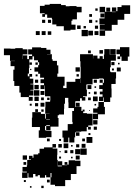

<svg xmlns="http://www.w3.org/2000/svg" viewBox="-26 -765 685 981"><path d="M190 -693H202V-697H178V-735H202V-741H228V-745H286V-739H310V-733H329V-734H365V-730H391V-702H367V-666H344V-659H339V-639H360V-613H334V-609H300V-631H262V-640H241V-668H239V-674H215V-691H204V-679H190ZM595 -729V-738H639V-694H609V-664H575V-638H545V-608H511V-582H483V-610H509V-613H484V-639H509V-641H482V-671H508V-702H483V-730H511V-705H546V-703H565V-705H546V-727H568V-708H574V-729ZM517 -726H537V-706H517ZM461 -722H473V-710H461ZM487 -676V-696H507V-676ZM430 -693H444V-679H430ZM189 -648V-664H205V-648ZM219 -648V-664H235V-648ZM429 -664H445V-648H429ZM472 -661V-651H462V-661ZM368 -635H386V-617H368ZM459 -634H475V-618H459ZM401 -632H413V-620H401ZM423 -580H391V-612H423ZM425 -608H449V-584H425ZM157 -606H177V-586H157ZM207 -586H187V-606H207ZM457 -606H477V-586H457ZM236 -587H218V-605H236ZM569 -512H587V-524H635V-476H627V-454H595V-476H588V-463H574V-477H587V-488H569ZM536 -399H540V-396H567V-364H565V-336H543V-313H544V-267H537V-244H505V-267H502V-249H480V-271H498V-283H484V-297H498V-310H481V-330H499V-342H505V-361H502V-364H479V-362H447V-334H418V-333H415V-307H418V-273H398V-269H410V-251H392V-263H383V-248H359V-242H358V-219H390V-198H396V-205H406V-195H399V-187H418V-184H445V-156H447V-124H425V-117H438V-103H424V-116H417V-94H389V-92H362V-89H358V-63H354V-37H328V-62H323V-38H299V-62H293V-98H320V-131H345V-142H343V-198H352V-213H324V-242H323V-265H306V-235H302V-209H301V-180H275V-176H269V-162H273V-118H232V-99H210V-121H229V-125H210V-121H204V-99H210V-96H237V-64H210V-61H172V-99H178V-116H137V-164H139V-192H183V-183H204V-159H208V-183H227V-184H205V-216H206V-245H230V-251H231V-273H204V-302H203V-328H201V-310H181V-330H199V-340H181V-360H199V-368H179V-388H169V-399H150V-421H169V-432H174V-447H168V-457H148V-477H140V-461H124V-417H122V-389H116V-375H124V-387H138V-373H126V-363H144V-337H129V-334H145V-306H129V-303H144V-277H122V-270H141V-250H121V-269H80V-292H73V-326H47V-351H42V-409H48V-427H28V-453H50V-454H25V-483H-6V-517H28V-516H52V-519H90V-513H114V-487H90V-482H113V-463H122V-479H138V-487H118V-513H138V-523H184V-520H211V-511H232V-489H214V-488H239V-462H243V-454H265V-431H272V-389H267V-373H304V-327H297V-315H314V-347H359V-362H383V-341H384V-367H386V-424H385V-452H383V-488H449V-466H450V-481H472V-466H483V-478H499V-464H505V-486H507V-514H535V-486H537V-485H566V-455H540V-421H536ZM537 -514H565V-486H537ZM482 -509H500V-491H482ZM424 -507H438V-493H424ZM88 -481V-463H89V-481ZM543 -448H559V-432H543ZM125 -446H137V-434H125ZM155 -434V-446H167V-434ZM577 -436V-444H585V-436ZM360 -421H382V-399H360ZM591 -400H571V-420H591ZM556 -415V-405H546V-415ZM134 -413V-407H128V-413ZM377 -386V-374H365V-386ZM156 -375V-385H166V-375ZM169 -342H153V-358H169ZM453 -358H469V-342H453ZM483 -342V-358H499V-342ZM172 -309H150V-331H172ZM441 -310H421V-330H441ZM457 -316V-324H465V-316ZM175 -276H147V-304H175ZM181 -300H201V-280H181ZM468 -283H454V-297H468ZM427 -286V-294H435V-286ZM473 -248H449V-272H473ZM150 -271H172V-249H150ZM198 -267V-253H184V-267ZM438 -253H424V-267H438ZM215 -254V-266H227V-254ZM472 -219H477V-244H505V-219H510V-181H475V-156H447V-184H472V-189H450V-211H472ZM201 -220H181V-240H201ZM381 -220H361V-240H381ZM153 -238H169V-222H153ZM126 -225V-235H136V-225ZM465 -226H457V-234H465ZM168 -207V-193H154V-207ZM197 -206V-194H185V-206ZM433 -198H429V-202H433ZM210 -157V-155H229V-157ZM472 -129H450V-151H472ZM469 -102H453V-118H469ZM380 -89V-71H362V-89ZM426 -75V-85H436V-75ZM446 -35H416V-65H446ZM214 -43V-57H228V-43ZM394 -43V-57H408V-43ZM276 -45V-55H286V-45ZM299 -32H323V-8H299ZM411 -10H391V-30H411ZM325 54H357V56H385V84H365V124H336V155H307V186H255V179H232V141H237V119H232V141H210V130H204V143H178V130H167V136H155V124H143V142H119V120H115V144H87V116H111V112H89V88H111V80H113V52H132V49H122V31H140V41H145V24H169V18H176V-5H199V-12H242V-29H260V-11H243V-6H267V26H266V52H269V85H290V81H270V59H292V79H317V77H304V63H318V76H325ZM290 -11H272V-29H290ZM363 -12V-28H379V-12ZM337 -16V-24H345V-16ZM417 26H385V-6H417ZM384 23H358V-3H384ZM349 18H333V2H349ZM318 3V17H304V3ZM278 13V7H284V13ZM90 29H112V51H90ZM381 30V50H361V30ZM286 45H276V35H286ZM345 36V44H337V36ZM108 63V77H94V63ZM228 167H214V153H228ZM106 165H96V155H106ZM197 196H185V184H197ZM135 194H127V186H135Z"/></svg>

Font: Rubik-Storm
Style: Regular
Weight: 400
Designer: NaN (generative design), Hubert & Fischer (Rubik source font outlines)
Foundry: NaN, Hubert & Fischer
Version: Version 1.000